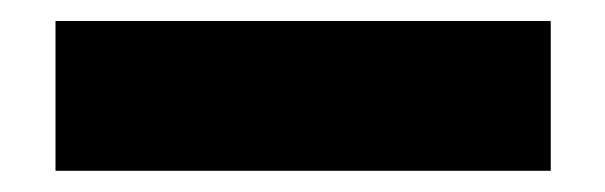

<svg xmlns="http://www.w3.org/2000/svg" viewBox="-20 17 580 184"><path d="M33.2 170.9Q33.2 167 33.2 162.1Q33.2 157.2 33.2 153.3Q33.2 143.6 33.2 133.8Q33.2 124 33.2 114.3Q33.2 104.5 33.2 95.7Q33.2 85.9 33.2 76.2Q33.2 66.4 33.2 56.6Q33.2 46.9 33.2 37.1Q35.2 37.1 38.1 37.1Q40 37.1 43 37.1Q94.7 37.1 146.5 37.1Q198.2 37.1 250 37.1Q285.2 37.1 321.3 37.1Q356.4 37.1 391.6 37.1Q420.9 37.1 450.2 37.1Q478.5 37.1 507.8 37.1Q507.8 39.1 507.8 42Q507.8 44.9 507.8 46.9Q507.8 61.5 507.8 75.2Q507.8 88.9 507.8 103.5Q507.8 113.3 507.8 123Q507.8 132.8 507.8 141.6Q507.8 151.4 507.8 161.1Q507.8 170.9 507.8 180.7Q505.9 180.7 502.9 180.7Q501 180.7 498 180.7Q446.3 180.7 394.5 180.7Q342.8 180.7 291 180.7Q255.9 180.7 219.7 180.7Q184.6 180.7 149.4 180.7Q120.1 180.7 90.8 180.7Q62.5 180.7 33.2 180.7Q33.2 178.7 33.2 175.8Q33.2 173.8 33.2 170.9Z"/></svg>

Font: LeFont
Style: Bold
Weight: 800
Designer: Leryon MEDIA
Version: Version 1.0